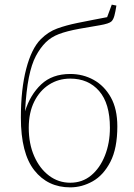

<svg xmlns="http://www.w3.org/2000/svg" viewBox="-20 -795 578 828"><path d="M283 13Q186 13 128 -60.5Q70 -134 70 -288Q70 -410 93 -498Q116 -586 156 -626Q188 -658 226.5 -672Q265 -686 314 -696Q347 -703 382 -709.5Q417 -716 442 -721L462 -775L482 -771Q478 -745 473.5 -728Q469 -711 461 -703Q451 -693 410 -686Q369 -679 323 -671Q268 -661 234 -648Q200 -635 177 -612Q153 -588 134.5 -553Q116 -518 104.5 -461Q93 -404 88 -315Q110 -386 157.5 -431Q205 -476 283 -476Q338 -476 384 -450.5Q430 -425 458 -375Q486 -325 486 -250Q486 -155 456 -97Q426 -39 379.5 -13Q333 13 283 13ZM283 -7Q335 -7 373 -38.5Q411 -70 432.5 -124Q454 -178 454 -244Q454 -349 407.5 -402.5Q361 -456 283 -456Q232 -456 191.5 -430Q151 -404 127.5 -356.5Q104 -309 104 -244Q104 -175 127.5 -121.5Q151 -68 191.5 -37.5Q232 -7 283 -7Z"/></svg>

Font: Source Serif Pro ExtraLight
Style: Regular
Weight: 200
Designer: Frank Grießhammer
Foundry: Adobe Systems Incorporated
Version: Version 3.001;hotconv 1.0.111;makeotfexe 2.5.65597